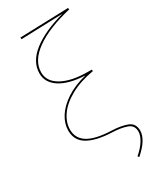

<svg xmlns="http://www.w3.org/2000/svg" viewBox="-225 -786 883 1056"><g transform="rotate(-30 216.5 -258.0)"><path d="M407 71Q407 128 330 195L323 187Q358 157 377 126.5Q396 96 396 71Q396 31 359.5 18Q323 5 268 3Q170 -1 117 -31.5Q64 -62 64 -126Q64 -169 90 -211Q116 -253 168.5 -288Q221 -323 298 -342Q197 -346 140.5 -382Q84 -418 84 -477Q84 -551 156.5 -607.5Q229 -664 358 -699L93 -690L92 -701L400 -711L402 -701Q257 -667 176 -609Q95 -551 95 -477Q95 -419 156 -385.5Q217 -352 321 -352H344L345 -342Q258 -327 197 -293Q136 -259 105.5 -215Q75 -171 75 -126Q75 -70 122 -40.5Q169 -11 269 -7Q329 -5 368 10Q407 25 407 71Z"/></g></svg>

Font: Ysabeau Hairline
Style: Regular
Weight: 100
Designer: Christian Thalmann (Catharsis Fonts)
Version: Version 0.003